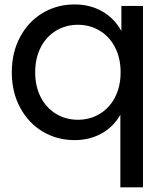

<svg xmlns="http://www.w3.org/2000/svg" viewBox="-20 -614 738 849"><path d="M612.2 214.4H512.2V-106.7Q481.1 -52.2 428.3 -23.3Q375.6 5.6 310 5.6Q232.2 5.6 168.9 -32.2Q105.6 -70 68.9 -138.3Q32.2 -206.7 32.2 -294.4Q32.2 -382.2 68.9 -450.6Q105.6 -518.9 168.9 -556.7Q232.2 -594.4 310 -594.4Q377.8 -594.4 431.7 -563.9Q485.6 -533.3 516.7 -476.7V-587.8H612.2ZM513.3 -294.4Q513.3 -356.7 488.9 -404.4Q464.4 -452.2 421.1 -478.3Q377.8 -504.4 324.4 -504.4Q271.1 -504.4 227.8 -478.3Q184.4 -452.2 160 -404.4Q135.6 -356.7 135.6 -294.4Q135.6 -232.2 160 -184.4Q184.4 -136.7 227.8 -110.6Q271.1 -84.4 324.4 -84.4Q377.8 -84.4 421.1 -110.6Q464.4 -136.7 488.9 -184.4Q513.3 -232.2 513.3 -294.4Z"/></svg>

Font: Paperlogy 5 Medium
Style: Regular
Weight: 500
Designer: redesigned by Lee Juim, glyphs from Gmarket Sans & Montserrat
Foundry: PT&
Version: Version 1.001